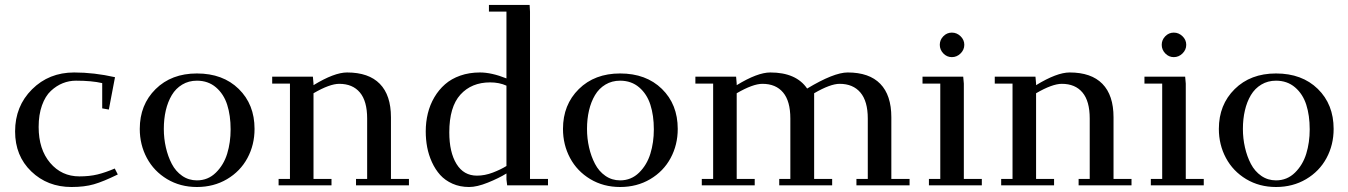

<svg xmlns="http://www.w3.org/2000/svg" viewBox="-20 -749 5449 776"><path d="M41 -217.8Q41 -319.8 109.4 -387.9Q177.7 -456.1 279.8 -456.1Q360.4 -456.1 444.8 -437L419.9 -306.2L393.1 -311V-413.1Q350.6 -422.9 287.1 -422.9Q259.3 -422.9 233.9 -412.8Q208.5 -402.8 185.8 -381.8Q163.1 -360.8 149.7 -323.2Q136.2 -285.6 136.2 -235.8Q136.2 -145.5 182.6 -90.8Q229 -36.1 300.8 -36.1Q341.8 -36.1 374 -43.9Q406.2 -51.8 443.8 -67.9L456.1 -43.9Q397.5 -15.1 359.4 -4.2Q321.3 6.8 269 6.8Q171.9 6.8 106.4 -56.2Q41 -119.1 41 -217.8Z M544.9 -228Q544.9 -325.7 608.9 -388.9Q672.9 -452.1 775.9 -452.1Q880.9 -452.1 944.8 -389.6Q1008.8 -327.1 1008.8 -228Q1008.8 -163.6 980 -110.1Q951.2 -56.6 897.5 -24.9Q843.8 6.8 775.9 6.8Q708.5 6.8 655.3 -25.1Q602.1 -57.1 573.5 -110.6Q544.9 -164.1 544.9 -228ZM642.1 -228Q642.1 -189.5 650.4 -153.1Q658.7 -116.7 674.3 -86.7Q689.9 -56.6 716.3 -38.3Q742.7 -20 775.9 -20Q820.8 -20 852.5 -51.3Q884.3 -82.5 898.2 -127.9Q912.1 -173.3 912.1 -226.1Q912.1 -282.2 898.2 -325.7Q884.3 -369.1 852.8 -396Q821.3 -422.9 775.9 -422.9Q742.7 -422.9 716.6 -407.2Q690.4 -391.6 674.3 -364.5Q658.2 -337.4 650.1 -302.7Q642.1 -268.1 642.1 -228Z M1080.1 -411.1V-439H1244.6L1247.1 -411.1V-404.8Q1331.1 -456.1 1382.8 -456.1Q1470.2 -456.1 1515.1 -410.2Q1560.1 -364.3 1560.1 -274.9V-25.9H1632.8V0H1418.9V-25.9H1463.9V-270Q1463.9 -340.3 1434.6 -375.2Q1405.3 -410.2 1351.1 -410.2Q1312.5 -410.2 1247.1 -372.1V-25.9H1319.8V0H1106V-25.9H1151.9V-411.1Z M1700.7 -217.8Q1700.7 -255.9 1709.2 -290.8Q1717.8 -325.7 1735.6 -356Q1753.4 -386.2 1778.8 -408.4Q1804.2 -430.7 1840.3 -443.4Q1876.5 -456.1 1919.9 -456.1Q1966.8 -456.1 2026.9 -432.1V-702.1H1956.1V-729H2120.6L2122.1 -702.1V-25.9H2194.8V0H2029.8L2026.9 -23.9V-47.9Q1996.1 -28.8 1951.9 -11Q1907.7 6.8 1876 6.8Q1838.9 6.8 1808.8 -6.6Q1778.8 -20 1759 -42Q1739.3 -64 1725.8 -93.5Q1712.4 -123 1706.5 -154.1Q1700.7 -185.1 1700.7 -217.8ZM1795.9 -213.9Q1795.9 -133.8 1825 -86.4Q1854 -39.1 1907.7 -39.1Q1939.5 -39.1 1971.9 -51.5Q2004.4 -64 2026.9 -78.1V-402.8Q1998 -416 1960.9 -416Q1885.7 -416 1840.8 -366.5Q1795.9 -316.9 1795.9 -213.9Z M2255.4 -228Q2255.4 -325.7 2319.3 -388.9Q2383.3 -452.1 2486.3 -452.1Q2591.3 -452.1 2655.3 -389.6Q2719.2 -327.1 2719.2 -228Q2719.2 -163.6 2690.4 -110.1Q2661.6 -56.6 2607.9 -24.9Q2554.2 6.8 2486.3 6.8Q2418.9 6.8 2365.7 -25.1Q2312.5 -57.1 2283.9 -110.6Q2255.4 -164.1 2255.4 -228ZM2352.5 -228Q2352.5 -189.5 2360.8 -153.1Q2369.1 -116.7 2384.8 -86.7Q2400.4 -56.6 2426.8 -38.3Q2453.1 -20 2486.3 -20Q2531.2 -20 2563 -51.3Q2594.7 -82.5 2608.6 -127.9Q2622.6 -173.3 2622.6 -226.1Q2622.6 -282.2 2608.6 -325.7Q2594.7 -369.1 2563.2 -396Q2531.7 -422.9 2486.3 -422.9Q2453.1 -422.9 2427 -407.2Q2400.9 -391.6 2384.8 -364.5Q2368.7 -337.4 2360.6 -302.7Q2352.5 -268.1 2352.5 -228Z M2790.5 -411.1V-439H2955.1L2957.5 -411.1V-404.8Q3041.5 -456.1 3093.3 -456.1Q3197.8 -456.1 3242.2 -391.1Q3350.1 -456.1 3406.2 -456.1Q3493.2 -456.1 3537.8 -410.2Q3582.5 -364.3 3582.5 -274.9V-25.9H3656.2V0H3441.4V-25.9H3487.3V-270Q3487.3 -339.8 3457.5 -375Q3427.7 -410.2 3373.5 -410.2Q3335.9 -410.2 3270.5 -372.1V-25.9H3343.3V0H3129.4V-25.9H3174.3V-270Q3174.3 -340.3 3145 -375.2Q3115.7 -410.2 3061.5 -410.2Q3022.9 -410.2 2957.5 -372.1V-25.9H3030.3V0H2816.4V-25.9H2862.3V-411.1Z M3708.5 -411.1V-439H3873L3875.5 -411.1V-25.9H3948.2V0H3734.4V-25.9H3780.3V-411.1ZM3792.7 -533Q3778.3 -547.9 3778.3 -567.9Q3778.3 -587.9 3792.7 -602.5Q3807.1 -617.2 3827.1 -617.2Q3847.2 -617.2 3862.3 -602.5Q3877.4 -587.9 3877.4 -567.9Q3877.4 -547.9 3862.3 -533Q3847.2 -518.1 3827.1 -518.1Q3807.1 -518.1 3792.7 -533Z M4000.5 -411.1V-439H4165L4167.5 -411.1V-404.8Q4251.5 -456.1 4303.2 -456.1Q4390.6 -456.1 4435.5 -410.2Q4480.5 -364.3 4480.5 -274.9V-25.9H4553.2V0H4339.4V-25.9H4384.3V-270Q4384.3 -340.3 4355 -375.2Q4325.7 -410.2 4271.5 -410.2Q4232.9 -410.2 4167.5 -372.1V-25.9H4240.2V0H4026.4V-25.9H4072.3V-411.1Z M4605.5 -411.1V-439H4770L4772.5 -411.1V-25.9H4845.2V0H4631.3V-25.9H4677.2V-411.1ZM4689.7 -533Q4675.3 -547.9 4675.3 -567.9Q4675.3 -587.9 4689.7 -602.5Q4704.1 -617.2 4724.1 -617.2Q4744.1 -617.2 4759.3 -602.5Q4774.4 -587.9 4774.4 -567.9Q4774.4 -547.9 4759.3 -533Q4744.1 -518.1 4724.1 -518.1Q4704.1 -518.1 4689.7 -533Z M4906.2 -228Q4906.2 -325.7 4970.2 -388.9Q5034.2 -452.1 5137.2 -452.1Q5242.2 -452.1 5306.2 -389.6Q5370.1 -327.1 5370.1 -228Q5370.1 -163.6 5341.3 -110.1Q5312.5 -56.6 5258.8 -24.9Q5205.1 6.8 5137.2 6.8Q5069.8 6.8 5016.6 -25.1Q4963.4 -57.1 4934.8 -110.6Q4906.2 -164.1 4906.2 -228ZM5003.4 -228Q5003.4 -189.5 5011.7 -153.1Q5020 -116.7 5035.6 -86.7Q5051.3 -56.6 5077.6 -38.3Q5104 -20 5137.2 -20Q5182.1 -20 5213.9 -51.3Q5245.6 -82.5 5259.5 -127.9Q5273.4 -173.3 5273.4 -226.1Q5273.4 -282.2 5259.5 -325.7Q5245.6 -369.1 5214.1 -396Q5182.6 -422.9 5137.2 -422.9Q5104 -422.9 5077.9 -407.2Q5051.8 -391.6 5035.6 -364.5Q5019.5 -337.4 5011.5 -302.7Q5003.4 -268.1 5003.4 -228Z"/></svg>

Font: Dehuti
Style: Bold
Weight: 700
Version: Version 1.2